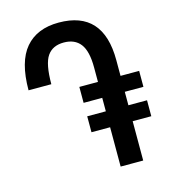

<svg xmlns="http://www.w3.org/2000/svg" viewBox="-108 -810 788 896"><g transform="rotate(-15 285.5 -362.0)"><path d="M473 -332V-267H563V-190H473V0H364V-190H274V-267H364V-332H274V-409H364V-479Q364 -558 337 -593Q310 -628 257 -628Q203 -628 177 -590.5Q151 -553 151 -455H41Q41 -593 97 -658.5Q153 -724 258 -724Q473 -724 473 -485V-409H563V-332Z"/></g></svg>

Font: Noto Sans Armenian Medium Cond
Style: Regular
Weight: 500
Width: 3
Designer: Monotype Design team
Foundry: Monotype Imaging Inc.
Version: Version 1.000